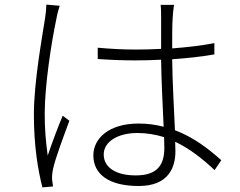

<svg xmlns="http://www.w3.org/2000/svg" viewBox="-20 -784 1040 833"><path d="M239 -759 181 -764C181 -748 179 -729 176 -708C163 -622 127 -430 127 -286C127 -151 145 -44 164 29L210 25C209 17 207 4 206 -5C205 -18 207 -36 210 -50C219 -95 258 -198 281 -260L252 -282C233 -237 204 -160 187 -109C178 -175 174 -226 174 -292C174 -411 202 -596 225 -704C228 -722 234 -744 239 -759ZM692 -189 693 -143C693 -72 666 -23 569 -23C485 -23 430 -56 430 -114C430 -169 491 -207 576 -207C618 -207 656 -200 692 -189ZM735 -763H677C679 -746 679 -723 679 -704V-572C643 -570 606 -569 570 -569C512 -569 460 -572 404 -577V-528C462 -524 511 -522 568 -522C605 -522 642 -523 679 -525C680 -437 686 -321 690 -234C656 -243 620 -248 581 -248C452 -248 385 -183 385 -110C385 -29 451 23 582 23C712 23 741 -59 741 -127L740 -169C801 -140 857 -97 911 -46L940 -89C884 -139 819 -189 739 -219C735 -314 728 -429 727 -527C790 -531 852 -538 910 -548V-597C855 -586 792 -579 727 -574C727 -621 727 -674 729 -705C730 -724 732 -742 735 -763Z"/></svg>

Font: Noto Sans KR Light
Style: Regular
Weight: 300
Designer: Ryoko NISHIZUKA 西塚涼子 (kana, bopomofo & ideographs); Paul D. Hunt (Latin, Greek & Cyrillic); Sandoll Communications 산돌커뮤니
Foundry: Adobe
Version: Version 2.004;hotconv 1.0.118;makeotfexe 2.5.65603